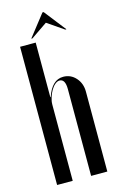

<svg xmlns="http://www.w3.org/2000/svg" viewBox="-127 -886 580 938"><g transform="rotate(-15 163.5 -416.5)"><path d="M121 -423Q148 -503 205 -503Q243 -503 268.5 -474.5Q294 -446 294 -404V0H212V-439Q212 -490 183 -490Q172 -490 160.5 -480.5Q149 -471 140 -455.5Q131 -440 125 -421.5Q119 -403 119 -385V0H40V-699H119V-423ZM189 -833H195L281 -723H275L192 -780L109 -723H103Z"/></g></svg>

Font: Moniqa SemBd Narrow Display
Style: Regular
Weight: 600
Width: 4
Designer: Rajesh Rajput
Foundry: Rajesh Rajput
Version: Version 1.000